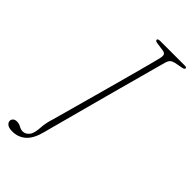

<svg xmlns="http://www.w3.org/2000/svg" viewBox="-328 -760 977 977"><g transform="rotate(45 161.0 -271.0)"><path d="M289.5 -641Q287 -633 277 -596Q267 -559 251.8 -503.2Q236.5 -447.5 218.5 -381.5Q200.5 -315.5 182.5 -248.2Q164.5 -181 148.5 -121.5Q132.5 -62 120.8 -18.8Q109 24.5 105 41Q89.5 104 59.2 131Q29 158 -13.5 158Q-38 158 -49.5 149.2Q-61 140.5 -61 128Q-60.5 118.5 -53.2 111.8Q-46 105 -32.5 105Q-16 105 -3 112.8Q10 120.5 24.5 120.5Q43 120.5 57.8 103.2Q72.5 86 75 39Q76.5 8 89.5 -32Q91 -37 100.2 -70.5Q109.5 -104 123.8 -155.8Q138 -207.5 155 -268.8Q172 -330 188.8 -391.8Q205.5 -453.5 220 -506.8Q234.5 -560 243.8 -596Q253 -632 255 -641Q258.5 -658.5 253.8 -666Q249 -673.5 233.5 -675.5L191 -681.5Q176 -683.5 176 -692Q176.5 -700 194.5 -700H371.5Q383.5 -700 383.5 -693Q383.5 -685 368.5 -682.5L326.5 -674.5Q310.5 -671 302.5 -664Q294.5 -657 289.5 -641Z"/></g></svg>

Font: Fraunces 72pt S050 Thin
Style: Italic
Weight: 100
Italic angle: -16°
Version: Version 1.000; ttfautohint (v1.8.3)